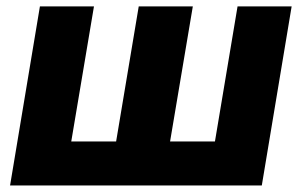

<svg xmlns="http://www.w3.org/2000/svg" viewBox="-20 -565 914 585"><path d="M101.6 -545.5H266.3L197.1 -133.9H333.8L402.7 -545.5H567.5L498.2 -133.9H634.9L703.8 -545.5H868.6L777.7 0H10.7Z"/></svg>

Font: Inter UI Extra Bold
Style: Italic
Weight: 800
Italic angle: 9.39999°
Designer: Rasmus Andersson
Foundry: rsms
Version: 3.2;8d6f07862